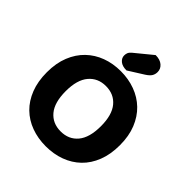

<svg xmlns="http://www.w3.org/2000/svg" viewBox="-229 -991 1158 1158"><g transform="rotate(45 350.0 -412.0)"><path d="M662 -304Q662 -226 638.5 -166Q615 -106 573 -65.5Q531 -25 474 -4Q417 17 350 17Q283 17 226 -4Q169 -25 127.5 -65.5Q86 -106 62.5 -166Q39 -226 39 -304Q39 -382 63 -441.5Q87 -501 129 -541.5Q171 -582 227.5 -603Q284 -624 350 -624Q416 -624 473 -603Q530 -582 572 -541.5Q614 -501 638 -441.5Q662 -382 662 -304ZM500 -304Q500 -400 459.5 -448.5Q419 -497 350 -497Q282 -497 241 -448.5Q200 -400 200 -304Q200 -207 240.5 -158.5Q281 -110 350 -110Q419 -110 459.5 -158.5Q500 -207 500 -304ZM430 -841Q468 -841 489.5 -822.5Q511 -804 511 -777Q511 -758 502 -743Q493 -728 468 -712L371 -651Q335 -651 316 -667Q297 -683 297 -705Q297 -717 301 -727.5Q305 -738 319 -750Z"/></g></svg>

Font: Baloo Bhaina 2
Style: Bold
Weight: 700
Designer: Yesha Goshar, Manish Minz, Shuchita Grover and Ek Type
Foundry: Ek Type
Version: Version 1.640;hotconv 1.0.111;makeotfexe 2.5.65597; ttfautoh